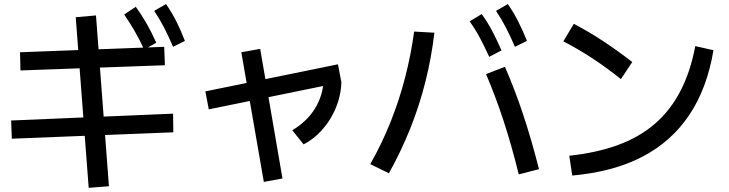

<svg xmlns="http://www.w3.org/2000/svg" viewBox="-20 -872 3560 938"><path d="M413.3 45.6 350 -787.8 448.9 -796.7 512.2 37.8ZM37.8 -194.4 34.4 -283.3 825.6 -316.7 826.7 -225.6ZM80 -527.8 77.8 -616.7 782.2 -643.3 785.6 -553.3ZM684.4 -630Q660 -682.2 636.7 -722.2Q613.3 -762.2 586.7 -801.1L643.3 -838.9Q672.2 -798.9 696.7 -756.1Q721.1 -713.3 743.3 -663.3ZM825.6 -643.3Q803.3 -695.6 781.7 -737.2Q760 -778.9 733.3 -818.9L791.1 -852.2Q820 -810 841.7 -767.2Q863.3 -724.4 883.3 -672.2Z M1000 -337.8 983.3 -425.6 1631.1 -557.8 1647.8 -470ZM1268.9 16.7 1158.9 -616.7 1251.1 -633.3 1360 0ZM1407.8 -235.6Q1440 -254.4 1468.3 -280.6Q1496.7 -306.7 1517.2 -339.4Q1537.8 -372.2 1548.9 -408.3Q1560 -444.4 1560 -480L1647.8 -470Q1646.7 -424.4 1632.8 -378.9Q1618.9 -333.3 1593.9 -292.2Q1568.9 -251.1 1535.6 -218.9Q1502.2 -186.7 1463.3 -166.7Z M2370 -594.4Q2346.7 -645.6 2324.4 -687.2Q2302.2 -728.9 2274.4 -767.8L2333.3 -803.3Q2362.2 -763.3 2385 -720Q2407.8 -676.7 2430 -625.6ZM2495.6 -643.3Q2473.3 -695.6 2451.7 -737.2Q2430 -778.9 2403.3 -818.9L2461.1 -852.2Q2490 -810 2511.7 -767.2Q2533.3 -724.4 2554.4 -672.2ZM2514.4 -20Q2478.9 -163.3 2440 -282.2Q2401.1 -401.1 2354.4 -510L2446.7 -545.6Q2494.4 -436.7 2535 -315Q2575.6 -193.3 2613.3 -45.6ZM1788.9 -70Q1846.7 -172.2 1888.9 -278.3Q1931.1 -384.4 1959.4 -494.4Q1987.8 -604.4 2003.3 -717.8L2102.2 -712.2Q2087.8 -590 2058.3 -472.8Q2028.9 -355.6 1983.9 -243.3Q1938.9 -131.1 1880 -25.6Z M2761.1 -111.1Q2895.6 -125.6 3000 -163.9Q3104.4 -202.2 3180 -267.8Q3255.6 -333.3 3304.4 -427.8Q3353.3 -522.2 3376.7 -646.7L3465.6 -626.7Q3434.4 -440 3347.2 -310Q3260 -180 3117.8 -106.1Q2975.6 -32.2 2775.6 -14.4ZM3013.3 -485.6Q2945.6 -540 2875.6 -586.1Q2805.6 -632.2 2732.2 -670L2783.3 -755.6Q2857.8 -716.7 2928.3 -670Q2998.9 -623.3 3068.9 -568.9Z"/></svg>

Font: Paperlogy 5 Medium
Style: Regular
Weight: 500
Designer: redesigned by Lee Juim, glyphs from Gmarket Sans & Montserrat
Foundry: PT&
Version: Version 1.001